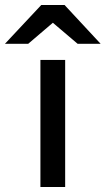

<svg xmlns="http://www.w3.org/2000/svg" viewBox="-80 -752 424 772"><path d="M82.5 0V-511H182V0ZM-60 -576 86 -732H179.5L324.5 -576H232L132.5 -660.5L33.5 -576Z"/></svg>

Font: Overpass Medium
Style: Regular
Weight: 500
Designer: Delve Withrington, Dave Bailey, Thomas Jockin
Foundry: Delve Fonts LLC
Version: Version 4.000